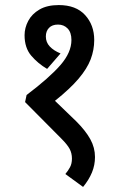

<svg xmlns="http://www.w3.org/2000/svg" viewBox="-20 -652 465 758"><path d="M212 -632Q280 -632 316 -592.5Q352 -553 352 -494Q352 -455 338 -418Q324 -381 290 -341Q256 -301 197 -254L281 -173Q318 -136 336.5 -102.5Q355 -69 355 -32Q355 0 343 29Q331 58 308 86L238 35Q249 22 256.5 8Q264 -6 264 -26Q264 -47 255 -64Q246 -81 222 -105L79 -249L85 -277Q175 -345 218.5 -395Q262 -445 262 -494Q262 -524 247 -539.5Q232 -555 209 -555Q186 -555 173.5 -542Q161 -529 161 -508Q161 -485 176.5 -468.5Q192 -452 219 -441L166 -380Q130 -401 103.5 -432Q77 -463 77 -513Q77 -542 91.5 -569.5Q106 -597 136 -614.5Q166 -632 212 -632Z"/></svg>

Font: Noto Sans ExtraCondensed Medium
Style: Regular
Weight: 500
Width: 2
Designer: Monotype Design Team
Foundry: Monotype Imaging Inc.
Version: Version 2.013; ttfautohint (v1.8.4.7-5d5b)